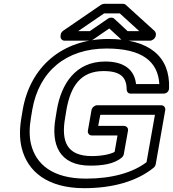

<svg xmlns="http://www.w3.org/2000/svg" viewBox="-20 -950 905 1005"><path d="M538 -696C724 -696 807 -628 814 -510H692C684 -584 631 -628 531 -628C374 -628 301 -509 278 -377L271 -334C246 -195 289 -83 452 -83C511 -83 576 -90 617 -125C623 -130 627 -137 628 -143L650 -266C653 -281 640 -291 629 -291H494L505 -349H791L747 -101C676 -47 568 -15 430 -15C254 -15 167 -91 142 -197C133 -236 133 -281 142 -334L149 -376C184 -577 326 -696 538 -696ZM99 -376 92 -334C82 -276 82 -224 93 -178C123 -52 229 35 421 35C572 35 698 -2 784 -72C789 -76 794 -83 795 -90L845 -374C847 -385 839 -399 824 -399H488C477 -399 462 -389 459 -374L440 -266C438 -255 445 -241 460 -241H595L580 -155C557 -142 510 -133 461 -133C330 -133 299 -209 321 -334L328 -377C350 -499 402 -578 522 -578C614 -578 643 -543 643 -481C643 -470 651 -460 664 -460H835C858 -460 865 -478 865 -488C871 -655 760 -746 547 -746C304 -746 138 -599 99 -376ZM709 -787H648L577 -853C569 -860 555 -859 546 -853L450 -787H389L525 -880H607ZM796 -768C797 -774 794 -783 789 -788L638 -925C635 -928 630 -930 624 -930H526C521 -930 514 -928 509 -925L312 -790C306 -786 299 -778 298 -770L297 -762C295 -751 303 -737 318 -737H450C455 -737 461 -739 466 -742L552 -801L616 -742C619 -739 625 -737 631 -737H765C776 -737 792 -747 795 -762Z"/></svg>

Font: Asimov
Style: XWidOuIt
Weight: 500
Designer: Google
Version: Version 2.000980; 2014